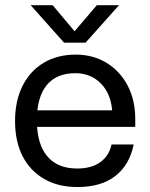

<svg xmlns="http://www.w3.org/2000/svg" viewBox="-20 -728 593 758"><path d="M317.7 -559.5 450 -707.6H362.3L274.4 -604.5L187.9 -707.6H101L232.9 -559.5ZM39.4 -249.8Q39.4 -169.4 69.4 -111.1Q99.4 -52.9 154.6 -21.3Q209.9 10.4 285.2 10.4Q380.4 10.4 436.1 -33.8Q491.9 -78 507.7 -157.6H420.3Q411.3 -114.1 376.8 -88.4Q342.3 -62.7 284.7 -62.7Q207.1 -62.7 166.4 -111.2Q125.6 -159.7 125.6 -253Q125.6 -344.1 164.2 -391.6Q202.9 -439 277.1 -439Q337.6 -439 377.4 -399.3Q417.1 -359.5 422.8 -292.4H118.4V-227.1H514V-257.3Q514 -332.9 483.9 -390.2Q453.7 -447.5 400.6 -479.9Q347.5 -512.4 278.9 -512.4Q206.5 -512.4 152.6 -480.2Q98.6 -448 69 -388.9Q39.4 -329.9 39.4 -249.8Z"/></svg>

Font: Overused Grotesk Light
Style: Regular
Weight: 300
Designer: RandomMaerks
Version: Version 0.005